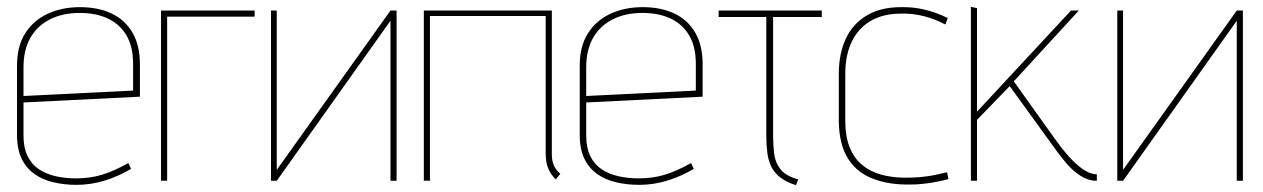

<svg xmlns="http://www.w3.org/2000/svg" viewBox="-20 -531 3709 564"><path d="M49 -133V-230L391 -247V-342Q391 -398 369 -435.5Q347 -473 307.5 -491.5Q268 -510 215 -510Q162 -510 120 -490.5Q78 -471 54 -433Q30 -395 30 -339V-134Q30 -93 43.5 -65Q57 -37 81 -20Q105 -3 137 4.5Q169 12 205 12Q247 12 287.5 -0.5Q328 -13 365 -35L357 -52Q314 -28 279 -17.5Q244 -7 203 -7Q171 -7 143 -13.5Q115 -20 94 -34Q73 -48 61 -72.5Q49 -97 49 -133ZM371 -343V-265L49 -249V-333Q49 -384 69 -419.5Q89 -455 126.5 -474Q164 -493 214 -493Q262 -493 297 -476.5Q332 -460 351.5 -427Q371 -394 371 -343Z M453 -500V0H471V-482H728V-500Z M793 -500H776V0H793L1127 -470V0H1145V-500H1127L793 -32Z M1601 -77V-500H1225V0H1243V-484H1583V-79Q1583 -66 1585 -55Q1587 -44 1591 -35Q1595 -26 1600.5 -18Q1606 -10 1613 -4L1626 -21Q1614 -30 1607.5 -44Q1601 -58 1601 -77Z M1702 -133V-230L2044 -247V-342Q2044 -398 2022 -435.5Q2000 -473 1960.5 -491.5Q1921 -510 1868 -510Q1815 -510 1773 -490.5Q1731 -471 1707 -433Q1683 -395 1683 -339V-134Q1683 -93 1696.5 -65Q1710 -37 1734 -20Q1758 -3 1790 4.5Q1822 12 1858 12Q1900 12 1940.5 -0.5Q1981 -13 2018 -35L2010 -52Q1967 -28 1932 -17.5Q1897 -7 1856 -7Q1824 -7 1796 -13.5Q1768 -20 1747 -34Q1726 -48 1714 -72.5Q1702 -97 1702 -133ZM2024 -343V-265L1702 -249V-333Q1702 -384 1722 -419.5Q1742 -455 1779.5 -474Q1817 -493 1867 -493Q1915 -493 1950 -476.5Q1985 -460 2004.5 -427Q2024 -394 2024 -343Z M2251 -133V-481H2394V-500H2091V-481H2231V-133Q2231 -105 2234 -82Q2237 -59 2246 -41Q2255 -23 2272.5 -9.5Q2290 4 2318 13L2325 -4Q2288 -14 2272.5 -34Q2257 -54 2254 -80Q2251 -106 2251 -133Z M2757 -459 2764 -478Q2732 -494 2697 -502.5Q2662 -511 2627 -510Q2566 -510 2525 -485Q2484 -460 2464 -416Q2444 -372 2444 -314V-174Q2445 -109 2469 -68.5Q2493 -28 2537 -9Q2581 10 2639 11Q2671 12 2704 7.5Q2737 3 2766 -5L2762 -25Q2757 -24 2746.5 -21.5Q2736 -19 2721 -16Q2706 -13 2685.5 -11Q2665 -9 2641 -9Q2601 -9 2568.5 -18Q2536 -27 2512.5 -46.5Q2489 -66 2476 -98Q2463 -130 2463 -176V-314Q2463 -369 2482 -408.5Q2501 -448 2537.5 -469.5Q2574 -491 2627 -491Q2659 -492 2692 -484Q2725 -476 2757 -459Z M3086 -113 2958 -292 3149 -500H3126L2850 -203V-507L2832 -511V0H2850V-179L2946 -278L3085 -86Q3098 -68 3115.5 -48Q3133 -28 3155 -14Q3177 0 3201 0H3202V-19H3201Q3186 -19 3168 -29.5Q3150 -40 3129.5 -61Q3109 -82 3086 -113Z M3279 -500H3262V0H3279L3613 -470V0H3631V-500H3613L3279 -32Z"/></svg>

Font: Advent Pro Thin
Style: Regular
Weight: 250
Version: Version 3.000